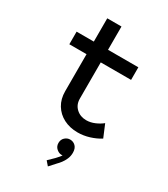

<svg xmlns="http://www.w3.org/2000/svg" viewBox="-229 -786 1020 1165"><g transform="rotate(30 281.0 -203.0)"><path d="M356.4 7.8Q301.8 7.8 258.8 -14.4Q215.8 -36.6 191.4 -76.9Q167 -117.2 167 -171.4V-682.1H266.6V-177.2Q266.6 -134.8 294.9 -108.6Q323.2 -82.5 365.2 -82.5Q394.5 -82.5 423.6 -95Q452.6 -107.4 474.1 -125L510.7 -37.6Q478 -17.1 437.7 -4.6Q397.5 7.8 356.4 7.8ZM46.4 -430.7V-519H479V-430.7ZM304.2 276.4 279.3 247.6 318.4 209.5Q329.6 197.8 338.4 187.3Q347.2 176.8 351.3 167.2Q355.5 157.7 355 148.9L370.6 147.5Q368.7 157.2 362.1 165.8Q355.5 174.3 340.3 174.3Q322.3 174.3 305.4 159.4Q288.6 144.5 288.6 120.6Q288.6 96.2 304.7 81.8Q320.8 67.4 340.3 67.4Q363.3 67.4 378.9 83.3Q394.5 99.1 394.5 128.9Q394.5 152.8 385.5 173.3Q376.5 193.8 364.7 209Q353 224.1 344.7 231.9Z"/></g></svg>

Font: Reddit Mono Medium
Style: Regular
Weight: 500
Monospace: yes
Designer: Stephen Hutchings
Foundry: Reddit
Version: Version 1.014